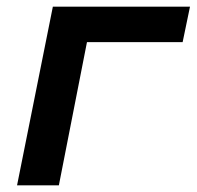

<svg xmlns="http://www.w3.org/2000/svg" viewBox="-20 -554 588 574"><path d="M31 0 138 -534H548L526 -428H240L156 0Z"/></svg>

Font: Montserrat SemiBold
Style: Italic
Weight: 600
Italic angle: -11.3°
Designer: Julieta Ulanovsky
Foundry: Julieta Ulanovsky
Version: Version 9.000; ttfautohint (v1.8.4.7-5d5b)